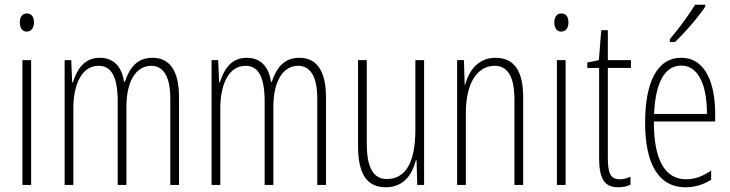

<svg xmlns="http://www.w3.org/2000/svg" viewBox="-20 -784 3097 814"><path d="M94 -727C72 -727 64 -709 64 -688C64 -667 74 -650 93 -650C112 -650 124 -665 124 -689C124 -709 116 -727 94 -727ZM112 -529H75V0H112Z M626 -539C561 -539 530 -497 509 -437H506C498 -491 470 -539 403 -539C332 -539 305 -483 289 -435H286L282 -529H254V0H291V-326C291 -417 322 -505 398 -505C445 -505 479 -471 479 -354V0H516V-332C516 -438 556 -505 621 -505C668 -505 702 -467 702 -367V0H739V-371C739 -487 698 -539 626 -539Z M1249 -539C1184 -539 1153 -497 1132 -437H1129C1121 -491 1093 -539 1026 -539C955 -539 928 -483 912 -435H909L905 -529H877V0H914V-326C914 -417 945 -505 1021 -505C1068 -505 1102 -471 1102 -354V0H1139V-332C1139 -438 1179 -505 1244 -505C1291 -505 1325 -467 1325 -367V0H1362V-371C1362 -487 1321 -539 1249 -539Z M1778 -529H1741V-233C1741 -90 1696 -25 1620 -25C1565 -25 1535 -70 1535 -174V-529H1498V-165C1498 -49 1534 10 1615 10C1694 10 1728 -47 1743 -104H1746L1749 0H1778Z M2081 -539C2006 -539 1968 -483 1952 -425H1950L1947 -529H1918V0H1955V-305C1955 -439 2008 -505 2077 -505C2130 -505 2161 -463 2161 -362V0H2198V-373C2198 -488 2156 -539 2081 -539Z M2360 -727C2338 -727 2330 -709 2330 -688C2330 -667 2340 -650 2359 -650C2378 -650 2390 -665 2390 -689C2390 -709 2382 -727 2360 -727ZM2378 -529H2341V0H2378Z M2607 -24C2567 -24 2557 -53 2557 -115V-496H2655V-529H2557V-656H2529L2519 -529L2470 -519V-496H2520V-116C2520 -33 2538 10 2601 10C2622 10 2638 6 2653 -1V-35C2642 -29 2624 -24 2607 -24Z M2970 -756V-764H2927C2895 -713 2864 -671 2820 -618V-606H2842C2881 -643 2939 -709 2970 -756ZM2868 -539C2765 -539 2715 -433 2715 -264C2715 -97 2767 10 2887 10C2929 10 2965 -3 2995 -22V-61C2959 -36 2925 -24 2889 -24C2797 -24 2752 -109 2752 -269H3012V-303C3012 -425 2974 -539 2868 -539ZM2868 -506C2946 -506 2978 -412 2977 -301H2753C2759 -439 2801 -506 2868 -506Z"/></svg>

Font: Noto Sans Lao UI ExtCond ExtLt
Style: Regular
Weight: 200
Width: 2
Designer: Monotype Design Team
Foundry: Monotype Imaging Inc.
Version: Version 2.000